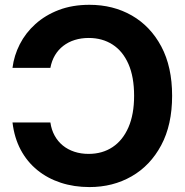

<svg xmlns="http://www.w3.org/2000/svg" viewBox="-20 -757 759 787"><path d="M346.7 -737.3Q444 -737.3 520.5 -693.4Q597 -649.4 641.3 -566.2Q685.5 -483 685.5 -364.3Q685.5 -245.2 640.8 -161.7Q596.1 -78.1 519.5 -34.2Q442.9 9.8 346.7 9.8Q283.5 9.8 229.2 -8Q174.9 -25.7 133.1 -59.7Q91.2 -93.8 64.9 -142.9Q38.7 -192.1 31.2 -255.1H186.5Q190.8 -224.9 204 -201.1Q217.1 -177.2 237.6 -160.5Q258.2 -143.8 285 -135Q311.7 -126.2 343.2 -126.2Q399.6 -126.2 441.5 -154.1Q483.4 -181.9 506.5 -235.1Q529.7 -288.3 529.7 -364.3Q529.7 -442.1 506.4 -494.9Q483.1 -547.7 441.2 -574.5Q399.3 -601.4 343.8 -601.4Q313.2 -601.4 286.9 -593.3Q260.5 -585.2 239.8 -569.3Q219.1 -553.5 205.6 -530.9Q192 -508.2 186.5 -478.9H31.2Q37.5 -529.2 61.1 -575.6Q84.8 -622.1 125.1 -658.4Q165.5 -694.8 221.1 -716.1Q276.8 -737.3 346.7 -737.3Z"/></svg>

Font: Inter Tight
Style: Regular
Weight: 400
Designer: Rasmus Andersson
Foundry: rsms
Version: Version 3.002